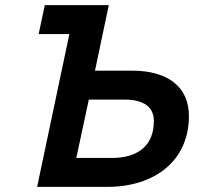

<svg xmlns="http://www.w3.org/2000/svg" viewBox="-20 -730 808 750"><path d="M125 0H399C582 0 718 -100 718 -277C718 -388 639 -454 496 -454H351L405 -710H155L131 -597H251ZM278 -113 327 -341H465C541 -341 581 -313 581 -257C581 -159 516 -113 417 -113Z"/></svg>

Font: Geist SemiBold
Style: Italic
Weight: 600
Italic angle: -12°
Designer: Basement.studio, Andrés Briganti, Mateo Zaragoza
Foundry: Basement.studio, Vercel, Andrés Briganti, Guido Ferreyra, Mateo Zaragoza
Version: Version 1.500